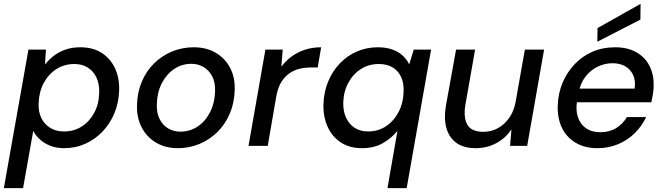

<svg xmlns="http://www.w3.org/2000/svg" viewBox="-35 -759 3457 999"><path d="M-15 220 113 -501H204L199 -423Q219 -449 246 -469.5Q273 -490 307 -501.5Q341 -513 383 -513Q449 -513 494.5 -483.5Q540 -454 563.5 -403.5Q587 -353 585 -289Q583 -225 560.5 -170.5Q538 -116 499 -75Q460 -34 409 -11Q358 12 298 12Q259 12 227 -0.5Q195 -13 172.5 -33.5Q150 -54 138 -78L85 220ZM298 -75Q350 -75 390.5 -101Q431 -127 455.5 -172.5Q480 -218 481 -276Q483 -320 467.5 -354Q452 -388 422.5 -407Q393 -426 352 -426Q300 -426 258.5 -399.5Q217 -373 192.5 -327Q168 -281 166 -222Q164 -178 180 -145Q196 -112 226.5 -93.5Q257 -75 298 -75Z M890 12Q825 12 776 -17.5Q727 -47 701 -98.5Q675 -150 678 -216Q680 -280 703 -334.5Q726 -389 766.5 -429Q807 -469 860 -491Q913 -513 973 -513Q1039 -513 1087.5 -484.5Q1136 -456 1162.5 -405.5Q1189 -355 1186 -288Q1184 -223 1161 -168.5Q1138 -114 1097.5 -73.5Q1057 -33 1004 -10.5Q951 12 890 12ZM903 -74Q953 -74 993 -100.5Q1033 -127 1057.5 -174.5Q1082 -222 1084 -282Q1086 -329 1069.5 -361Q1053 -393 1024.5 -410Q996 -427 961 -427Q912 -427 872 -400.5Q832 -374 807.5 -327Q783 -280 781 -219Q779 -173 795 -140.5Q811 -108 839.5 -91Q868 -74 903 -74Z M1258 0 1346 -501H1436L1429 -412Q1452 -443 1483 -465.5Q1514 -488 1552.5 -500.5Q1591 -513 1636 -513L1618 -408H1585Q1552 -408 1523 -401Q1494 -394 1469.5 -376.5Q1445 -359 1428 -331Q1411 -303 1403 -260L1358 0Z M1981 220 2033 -78Q2003 -41 1957.5 -14.5Q1912 12 1848 12Q1783 12 1737.5 -18.5Q1692 -49 1669 -101Q1646 -153 1648 -217Q1650 -281 1672.5 -335Q1695 -389 1733 -429Q1771 -469 1822 -491Q1873 -513 1930 -513Q1974 -513 2006 -501.5Q2038 -490 2060 -470Q2082 -450 2094 -424L2118 -501H2208L2081 220ZM1881 -75Q1933 -75 1974 -102.5Q2015 -130 2039.5 -177.5Q2064 -225 2065 -283Q2067 -326 2052 -358.5Q2037 -391 2007.5 -408.5Q1978 -426 1936 -426Q1885 -426 1844 -400.5Q1803 -375 1778 -329.5Q1753 -284 1751 -226Q1750 -182 1765 -148Q1780 -114 1809.5 -94.5Q1839 -75 1881 -75Z M2441 12Q2377 12 2339 -16Q2301 -44 2287.5 -93.5Q2274 -143 2285 -208L2338 -501H2437L2387 -217Q2375 -148 2396.5 -110.5Q2418 -73 2480 -73Q2520 -73 2554.5 -91.5Q2589 -110 2614 -145Q2639 -180 2648 -230L2696 -501H2796L2708 0H2619L2626 -86Q2596 -40 2547 -14Q2498 12 2441 12Z M3073 12Q3009 12 2961.5 -15.5Q2914 -43 2889.5 -92.5Q2865 -142 2867 -210Q2869 -273 2892 -328Q2915 -383 2955 -425Q2995 -467 3048 -490Q3101 -513 3165 -513Q3232 -513 3278 -486Q3324 -459 3346 -413Q3368 -367 3366 -311Q3366 -291 3362 -268Q3358 -245 3354 -227H2942L2954 -298H3267Q3273 -340 3259 -369.5Q3245 -399 3217.5 -414.5Q3190 -430 3152 -430Q3112 -430 3074.5 -412Q3037 -394 3010 -358.5Q2983 -323 2974 -270L2969 -241Q2959 -191 2971 -152.5Q2983 -114 3013 -92.5Q3043 -71 3088 -71Q3136 -71 3171 -92.5Q3206 -114 3227 -150H3327Q3305 -103 3268 -66.5Q3231 -30 3181.5 -9Q3132 12 3073 12ZM3073 -542 3074 -613 3298 -739 3297 -657Z"/></svg>

Font: DM Sans 17pt Medium
Style: Italic
Weight: 500
Italic angle: -10°
Version: Version 4.004;gftools[0.9.30]